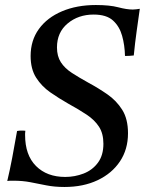

<svg xmlns="http://www.w3.org/2000/svg" viewBox="-20 -731 582 765"><path d="M537 -696Q531 -653 524.5 -607Q518 -561 513 -510Q504 -509 495.5 -508.5Q487 -508 478 -508Q477 -551 466.5 -588.5Q456 -626 430 -649.5Q404 -673 353 -673Q292 -673 249.5 -637.5Q207 -602 207 -542Q207 -507 222.5 -483Q238 -459 266.5 -440.5Q295 -422 333 -401Q372 -380 408 -355Q444 -330 467 -293.5Q490 -257 490 -200Q490 -136 458 -88Q426 -40 369 -13Q312 14 237 14Q197 14 164.5 7.5Q132 1 101 -5Q70 -11 34 -11Q27 -11 20.5 -11Q14 -11 9 -10Q19 -52 28.5 -101.5Q38 -151 48 -209Q63 -212 81 -210Q80 -203 80 -199Q80 -195 80 -193Q80 -113 123.5 -69.5Q167 -26 240 -26Q278 -26 313 -39.5Q348 -53 370 -82.5Q392 -112 392 -158Q392 -199 374.5 -226Q357 -253 325.5 -274Q294 -295 252 -318Q215 -339 180.5 -363Q146 -387 124 -421.5Q102 -456 102 -508Q102 -570 135 -615.5Q168 -661 227 -686Q286 -711 362 -711Q417 -711 451 -702Q485 -693 509 -693Q515 -693 523.5 -694Q532 -695 537 -696Z"/></svg>

Font: Tiro Telugu
Style: Italic
Weight: 400
Italic angle: -11°
Designer: Telugu: John Hudson & Fiona Ross, assisted by Kaja Sojewska. Latin: John Hudson with Paul Hanslow, assisted by Kaja Soje
Foundry: Tiro Typeworks Ltd.
Version: Version 1.52